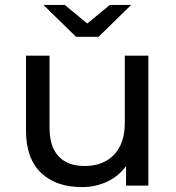

<svg xmlns="http://www.w3.org/2000/svg" viewBox="-20 -757 717 783"><path d="M585 -530V0H494V-80Q465 -39 417.5 -16.5Q370 6 314 6Q208 6 147 -52.5Q86 -111 86 -225V-530H182V-236Q182 -159 219 -119.5Q256 -80 325 -80Q401 -80 445 -126Q489 -172 489 -256V-530ZM515 -737 382 -607H290L157 -737H244L336 -661L428 -737Z"/></svg>

Font: Montserrat Alternates Medium
Style: Regular
Weight: 500
Designer: Julieta Ulanovsky
Foundry: Julieta Ulanovsky
Version: Version 7.200